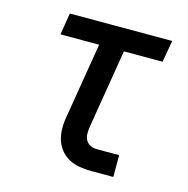

<svg xmlns="http://www.w3.org/2000/svg" viewBox="-83 -600 667 681"><g transform="rotate(15 250.0 -260.0)"><path d="M310 0Q288 0 267 -3.5Q246 -7 228 -16.5Q210 -26 197 -42Q184 -58 178 -77Q172 -96 171.5 -118Q171 -140 175 -161L221 -440H79L92 -520H468L454 -440H312L264 -148Q262 -135 262.5 -122.5Q263 -110 269 -100Q275 -90 286 -85Q297 -80 310 -80H391V0Z"/></g></svg>

Font: Iosevka SS04 Medium Oblique
Style: Regular
Weight: 500
Italic angle: -9°
Monospace: yes
Designer: Belleve Invis
Foundry: Belleve Invis
Version: Version 19.0.0; ttfautohint (v1.8.4)